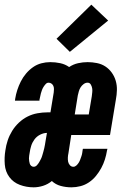

<svg xmlns="http://www.w3.org/2000/svg" viewBox="-23 -794 543 822"><path d="M283 8Q259 8 237 2Q215 -4 199 -19Q182 -5 161.5 1.5Q141 8 121 8Q90 8 62 -2.5Q34 -13 17 -36Q0 -59 -2.5 -89.5Q-5 -120 0 -150Q3 -172 10 -193Q17 -214 29 -233.5Q41 -253 58 -269Q75 -285 95 -295Q115 -305 137 -309Q159 -313 180 -313H193L207 -398Q208 -405 208 -412.5Q208 -420 205.5 -426Q203 -432 197.5 -436Q192 -440 185 -440Q178 -440 172.5 -434Q167 -428 163 -421.5Q159 -415 156.5 -408Q154 -401 152 -394Q150 -387 149 -380.5Q148 -374 146 -367V-363H41L42 -371Q45 -390 51 -408.5Q57 -427 66 -445Q75 -463 88.5 -479Q102 -495 118.5 -506.5Q135 -518 154 -523Q173 -528 192 -528Q214 -528 235 -523.5Q256 -519 273 -507Q291 -519 311.5 -523.5Q332 -528 352 -528Q372 -528 392 -524Q412 -520 428 -509.5Q444 -499 455.5 -483Q467 -467 472.5 -448Q478 -429 477.5 -408.5Q477 -388 473 -367L448 -216H282L270 -138Q268 -129 267.5 -120Q267 -111 268.5 -102.5Q270 -94 276 -87Q282 -80 291 -80Q298 -80 304 -85.5Q310 -91 314 -97.5Q318 -104 320.5 -111Q323 -118 325.5 -125Q328 -132 329 -139Q330 -146 331 -153L332 -157H437L435 -149Q432 -130 426 -111Q420 -92 410.5 -74.5Q401 -57 388 -41Q375 -25 358 -13.5Q341 -2 321.5 3Q302 8 283 8ZM297 -304H357L370 -382Q371 -391 372 -399.5Q373 -408 371.5 -416.5Q370 -425 365.5 -432.5Q361 -440 352 -440Q343 -440 335 -434Q327 -428 322 -420Q317 -412 314.5 -403Q312 -394 310 -385ZM121 -80Q129 -80 135 -86.5Q141 -93 145 -100Q149 -107 152.5 -114Q156 -121 158 -128.5Q160 -136 162.5 -144Q165 -152 166.5 -159.5Q168 -167 169.5 -174.5Q171 -182 172 -190L178 -225Q164 -225 149 -217.5Q134 -210 124.5 -197Q115 -184 110.5 -169.5Q106 -155 104 -140Q103 -134 102 -128Q101 -122 101 -116Q101 -110 102 -104Q103 -98 104.5 -93Q106 -88 110.5 -84Q115 -80 121 -80ZM276 -572 219 -628 368 -774 440 -706Z"/></svg>

Font: Iosevka Extrabold Oblique
Style: Regular
Weight: 800
Italic angle: -9°
Monospace: yes
Designer: Belleve Invis
Foundry: Belleve Invis
Version: Version 32.5.0; ttfautohint (v1.8.4)